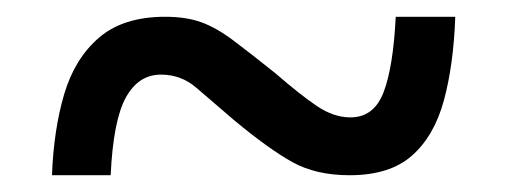

<svg xmlns="http://www.w3.org/2000/svg" viewBox="-20 -471 606 229"><path d="M42 -262Q44 -316 56.5 -358.5Q69 -401 98 -426Q127 -451 177 -451Q202 -451 220 -444.5Q238 -438 258 -423Q278 -408 308 -384Q338 -358 358 -344.5Q378 -331 398 -331Q426 -331 437.5 -361Q449 -391 452 -451H523Q521 -394 509.5 -351.5Q498 -309 471.5 -285.5Q445 -262 397 -262Q357 -262 329 -277.5Q301 -293 260 -327Q232 -351 214 -366.5Q196 -382 172 -382Q145 -382 130 -354.5Q115 -327 112 -262Z"/></svg>

Font: Noto Serif Gurmukhi
Style: Bold
Weight: 700
Designer: Vaibhav Singh and the Monotype Design Team
Foundry: Monotype Imaging Inc.
Version: Version 2.004; ttfautohint (v1.8.4.7-5d5b)